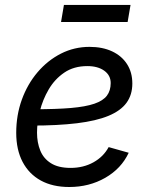

<svg xmlns="http://www.w3.org/2000/svg" viewBox="-20 -748 616 780"><path d="M261.2 11.7Q193.8 11.7 145.8 -14.6Q97.7 -41 71.8 -90.3Q45.9 -139.6 45.9 -208.5Q45.9 -280.3 68.8 -343.5Q91.8 -406.7 132.8 -454.8Q173.8 -502.9 227.8 -530.3Q281.7 -557.6 343.8 -557.6Q396.5 -557.6 435.5 -539.3Q474.6 -521 496.1 -487.5Q517.6 -454.1 517.6 -408.7Q517.6 -362.8 493.9 -330.3Q470.2 -297.9 420.4 -277.3Q370.6 -256.8 292.7 -247.3Q214.8 -237.8 106.9 -237.8L118.7 -304.2Q208 -304.2 268.1 -309.3Q328.1 -314.5 363.5 -326.7Q398.9 -338.9 414.3 -359.4Q429.7 -379.9 429.7 -410.6Q429.7 -441.9 403.6 -460.7Q377.4 -479.5 335 -479.5Q279.8 -479.5 241 -452.9Q202.1 -426.3 177.7 -384.5Q153.3 -342.8 141.8 -296.1Q130.4 -249.5 130.4 -209Q130.4 -168.9 143.6 -136.5Q156.7 -104 186.8 -85Q216.8 -65.9 266.6 -65.9Q318.8 -65.9 359.6 -88.6Q400.4 -111.3 421.4 -150.4L502.9 -127.4Q472.7 -63 407.5 -25.6Q342.3 11.7 261.2 11.7ZM510.3 -728 498.5 -658.7H228L239.7 -728Z"/></svg>

Font: Inter
Style: Italic
Weight: 400
Italic angle: -9.3988°
Designer: Rasmus Andersson
Foundry: rsms
Version: Version 4.001;git-66647c0bb